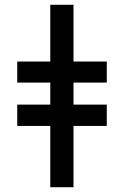

<svg xmlns="http://www.w3.org/2000/svg" viewBox="-20 -782 518 802"><path d="M287 -762V-525H426V-437H287V-345H426V-256H287V0H190V-256H52V-345H190V-437H52V-525H190V-762Z"/></svg>

Font: Noto Sans SemiCondensed SemiBold
Style: Regular
Weight: 600
Width: 4
Designer: Monotype Design Team
Foundry: Monotype Imaging Inc.
Version: Version 2.013; ttfautohint (v1.8.4.7-5d5b)